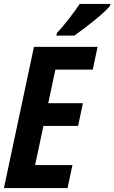

<svg xmlns="http://www.w3.org/2000/svg" viewBox="-56 -951 579 971"><path d="M502.4 -931.2 500 -920.9Q485.4 -901.4 427.7 -853Q374.5 -809.6 320.3 -771H229L231.9 -784.2Q257.3 -810.5 293.2 -856.9Q329.1 -903.3 347.2 -931.2ZM413.1 -599.1H224.1L188 -429.2H363.3L338.9 -314H163.6L121.6 -116.2H310.5L285.6 0H-36.1L115.7 -713.9H437.5Z"/></svg>

Font: Open Sans Hebrew Condensed
Style: Bold Italic
Weight: 700
Width: 3
Italic angle: -12°
Foundry: Ascender Corporation, Yanek Iontef
Version: Version 2.001;PS 002.001;hotconv 1.0.70;makeotf.lib2.5.58329